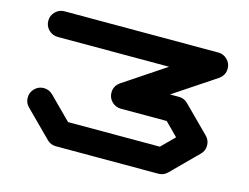

<svg xmlns="http://www.w3.org/2000/svg" viewBox="-97 -867 1328 1026"><g transform="rotate(15 567.0 -354.0)"><path d="M900.4 -404.3 1042 -262.7Q1063 -242.2 1063 -212.4Q1063 -183.1 1042 -162.6L900.4 -21Q879.9 0 850.1 0H283.2Q253.9 0 233.4 -21L91.8 -162.6Q70.8 -183.1 70.8 -212.4Q70.8 -242.2 91.6 -262.9Q112.3 -283.7 141.6 -283.7Q170.9 -283.7 191.9 -262.7L313 -141.6H820.8L891.6 -212.4L820.8 -283.7H566.9Q537.6 -283.7 516.8 -304.4Q496.1 -325.2 496.1 -354.5Q496.1 -391.1 527.3 -413.1L757.8 -566.9H141.6Q112.3 -566.9 91.6 -587.6Q70.8 -608.4 70.8 -637.7Q70.8 -667 91.6 -687.7Q112.3 -708.5 141.6 -708.5H992.2Q1021.5 -708.5 1042.2 -687.7Q1063 -667 1063 -637.7Q1063 -601.1 1031.2 -578.6L800.8 -425.3H850.1Q879.9 -425.3 900.4 -404.3Z"/></g></svg>

Font: Robtronika
Style: Regular
Weight: 400
Designer: GGBot
Version: 1.00